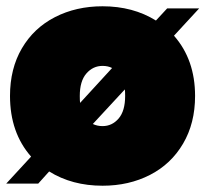

<svg xmlns="http://www.w3.org/2000/svg" viewBox="-20 -591 661 618"><path d="M0 0 80.1 -86.9Q12.2 -164.1 12.2 -282.2Q12.2 -370.1 50.5 -435.5Q88.9 -501 157 -535.9Q225.1 -570.8 310.1 -570.8Q408.2 -570.8 481.9 -524.9L518.1 -564H621.1L540 -476.1Q607.9 -398.9 607.9 -282.2Q607.9 -194.3 569.3 -128.7Q530.8 -63 462.9 -28.1Q395 6.8 310.1 6.8Q211.9 6.8 138.2 -39.1L103 0ZM236.8 -282.2Q236.8 -266.6 237.8 -259.8L340.8 -372.1Q327.6 -378.9 310.1 -378.9Q279.3 -378.9 258.1 -354.5Q236.8 -330.1 236.8 -282.2ZM278.8 -191.9Q293 -185.1 310.1 -185.1Q340.8 -185.1 361.8 -209.5Q382.8 -233.9 382.8 -282.2Q382.8 -297.4 381.8 -303.2Z"/></svg>

Font: Poppins Black
Style: Regular
Weight: 900
Designer: Ninad Kale (Devanagari), Jonny Pinhorn (Latin)
Foundry: Indian Type Foundry
Version: 4.004